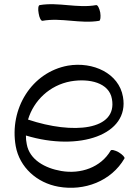

<svg xmlns="http://www.w3.org/2000/svg" viewBox="-20 -861 646 904"><path d="M180 -763C268 -779 358 -748 447 -763C453 -764 455 -782 452 -802C448 -822 440 -838 433 -837C345 -821 255 -852 167 -837C160 -836 158 -818 162 -798C165 -778 173 -762 180 -763ZM566 -115C569 -120 557 -133 539 -144C521 -154 504 -158 501 -152C455 -73 360 -40 268 -56C192 -69 119 -109 106 -182C103 -196 102 -209 102 -223C352 -147 591 -226 559 -405C540 -516 418 -572 300 -552C129 -521 23 -349 54 -173C72 -73 154 0 255 18C377 40 504 -8 566 -115ZM313 -478C400 -493 494 -472 507 -395C534 -247 324 -227 112 -298C139 -388 214 -460 313 -478Z"/></svg>

Font: Nupuram Light
Style: Regular
Weight: 300
Designer: Santhosh Thottingal (santhosh.thottingal@gmail.com)
Foundry: SMC
Version: Version 1.000